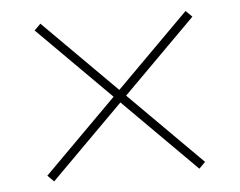

<svg xmlns="http://www.w3.org/2000/svg" viewBox="-39 -613 648 519"><g transform="rotate(-5 285.0 -353.0)"><path d="M482 -567 499 -550 302 -353 499 -156 482 -139 285 -336 88 -139 71 -156 268 -353 71 -550 88 -567 285 -370Z"/></g></svg>

Font: Noto Sans Khmer Thin
Style: Regular
Weight: 250
Version: Version 2.003